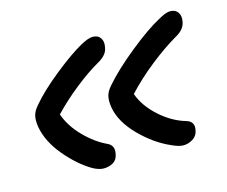

<svg xmlns="http://www.w3.org/2000/svg" viewBox="-74 -581 781 661"><g transform="rotate(-15 316.5 -250.0)"><path d="M505.9 -23.9Q490.2 -23.9 465.8 -35.2Q408.2 -60.1 358.6 -110.6Q309.1 -161.1 299.8 -213.9Q295.9 -237.8 299.6 -254.2Q303.2 -270.5 317.9 -287.1Q357.9 -333.5 425 -387.7Q492.2 -441.9 537.1 -465.8Q564.9 -481.9 580.1 -481.9Q599.1 -481.9 607.9 -469Q616.7 -456.1 612.8 -436Q608.4 -409.2 577.1 -392.1Q532.2 -366.2 480.2 -325.2Q428.2 -284.2 386.2 -238.8Q402.3 -193.4 445.1 -154.8Q487.8 -116.2 537.1 -102.1Q565.9 -93.3 559.1 -63Q555.7 -43.9 539.6 -33.9Q523.4 -23.9 505.9 -23.9ZM220.2 -18.1Q203.6 -18.1 182.1 -29.8Q135.3 -57.1 92 -108.6Q48.8 -160.2 39.1 -213.9Q35.2 -237.8 38.8 -254.2Q42.5 -270.5 57.1 -287.1Q92.3 -329.1 153.1 -377.9Q213.9 -426.8 255.9 -450.2Q284.2 -465.8 299.8 -465.8Q318.8 -465.8 327.6 -452.6Q336.4 -439.5 332 -419.9Q329.1 -394.5 296.9 -376Q256.8 -353.5 209.2 -315.9Q161.6 -278.3 122.1 -236.8Q137.7 -192.4 175.5 -153.8Q213.4 -115.2 254.9 -96.2Q279.3 -84.5 272 -54.2Q268.6 -35.2 253.7 -26.6Q238.8 -18.1 220.2 -18.1Z"/></g></svg>

Font: Shantell Sans Irregular
Style: Italic
Weight: 400
Italic angle: -11.31°
Designer: Stephen Nixon, Anya Danilova, Shantell Martin
Foundry: Arrow Type
Version: Version 1.006;[9816181b4]